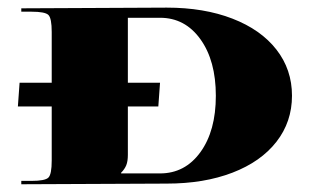

<svg xmlns="http://www.w3.org/2000/svg" viewBox="-20 -476 800 496"><path d="M61.2 -445.8H35V-454.5L410.8 -456.3Q507 -456.3 580.4 -427.9Q653.8 -399.5 694.1 -347.9Q734.3 -296.3 734.3 -228.8Q734.3 -161.3 694.1 -109.7Q653.8 -58.1 580.4 -29.9Q507 -1.7 410.8 -1.7L35 0V-8.7H61.2Q96.6 -8.7 105.1 -17.3Q113.6 -25.8 113.6 -61.2V-201H26.2L30.6 -262.2H113.6V-393.4Q113.6 -428.8 105.1 -437.3Q96.6 -445.8 61.2 -445.8ZM292.8 -28H393.4Q458 -28 497.8 -83Q537.6 -138.1 537.6 -228.6Q537.6 -319.1 497.8 -374.6Q458 -430.1 393.4 -430.1H310.3V-262.2H393.4L389 -201H310.3V-76Q310.3 -59.4 306.2 -49.2Q302 -38.9 292.8 -29.7Z"/></svg>

Font: Wabroye
Style: Medium
Weight: 500
Designer: gluk
Foundry: gluk
Version: Version 0.14